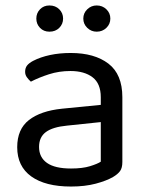

<svg xmlns="http://www.w3.org/2000/svg" viewBox="-20 -669 539 703"><path d="M240 -52Q282 -52 309.5 -60.5Q337 -69 349 -77V-222L225 -209Q173 -204 148 -185.5Q123 -167 123 -131Q123 -93 152 -72.5Q181 -52 240 -52ZM239 -475Q326 -475 377 -436Q428 -397 428 -313V-76Q428 -54 419.5 -42.5Q411 -31 394 -21Q370 -7 330.5 3.5Q291 14 240 14Q146 14 94.5 -23Q43 -60 43 -130Q43 -196 86 -229.5Q129 -263 207 -271L349 -285V-313Q349 -363 319 -386Q289 -409 238 -409Q196 -409 159 -397Q122 -385 93 -370Q85 -377 78.5 -386Q72 -395 72 -406Q72 -420 79 -429Q86 -438 101 -446Q128 -460 163 -467.5Q198 -475 239 -475ZM211 -601Q211 -581 197 -567Q183 -553 161 -553Q140 -553 126.5 -567Q113 -581 113 -601Q113 -621 126.5 -635Q140 -649 161 -649Q183 -649 197 -635Q211 -621 211 -601ZM384 -601Q384 -581 369.5 -567Q355 -553 334 -553Q314 -553 299.5 -567Q285 -581 285 -601Q285 -621 299.5 -635Q314 -649 334 -649Q355 -649 369.5 -635Q384 -621 384 -601Z"/></svg>

Font: Baloo Bhai 2
Style: Regular
Weight: 400
Designer: Supriya Tembe, Noopur Datye and Ek Type
Foundry: Ek Type
Version: Version 1.640;PS 1.000;hotconv 16.6.51;makeotf.lib2.5.65220;